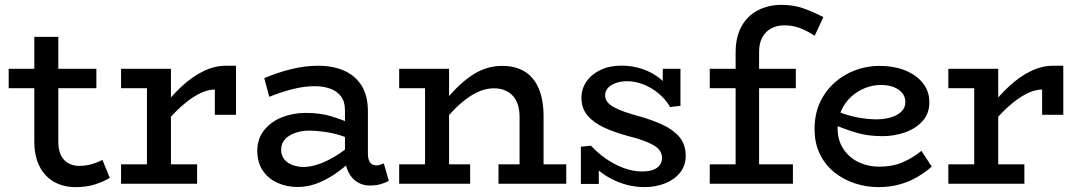

<svg xmlns="http://www.w3.org/2000/svg" viewBox="-20 -753 4427 787"><path d="M289.3 14Q239.6 14 201.2 -7.8Q162.9 -29.6 141.8 -71.6Q120.6 -113.5 120.6 -174.2V-602H219V-172.9Q219 -137.7 230.3 -115.7Q241.6 -93.6 261.1 -83.4Q280.6 -73.1 304.1 -73.1Q332.2 -73.1 355.9 -80Q379.5 -86.9 400 -97.5L429.9 -23.9Q405.2 -8.9 370.4 2.5Q335.5 14 289.3 14ZM15.6 -391.6V-471H375V-391.6Z M648.6 -236.3V-313.9Q685.8 -363.4 727.8 -401.6Q769.7 -439.9 814.7 -461.7Q859.8 -483.5 905.3 -483.5H947.4V-282.4H860.6V-385.9Q829.6 -386 794.7 -367.8Q759.8 -349.6 722.8 -316.5Q685.7 -283.5 648.6 -236.3ZM476.2 0V-79.4H787.9V0ZM582.3 -22V-471H680.7V-22ZM476.2 -391.6V-471H675.2V-391.6Z M1496 7.5Q1467.1 7.5 1444 -6.9Q1420.9 -21.3 1407.4 -49Q1394 -76.6 1394 -116.2V-300.9Q1394 -337.2 1377.2 -358.8Q1360.5 -380.4 1332.5 -390Q1304.6 -399.7 1271 -399.7Q1226.2 -399.7 1179.1 -387.6Q1131.9 -375.6 1083.7 -356.2L1063.2 -432.8Q1116.9 -455.5 1173.2 -469.5Q1229.5 -483.5 1283.1 -483.5Q1346.7 -483.5 1392.8 -462.3Q1438.9 -441.1 1463.4 -399.9Q1488 -358.6 1488 -297V-123.9Q1488 -98.5 1497.1 -86.8Q1506.1 -75.1 1522 -75.1Q1531.3 -75.1 1539.4 -78Q1547.5 -80.8 1553.3 -83.2L1573.7 -11.7Q1563 -5.2 1542.6 1.2Q1522.2 7.5 1496 7.5ZM1200 13.5Q1156.1 13.5 1118.2 -3.2Q1080.4 -19.9 1057.5 -53.2Q1034.6 -86.5 1034.6 -135.8Q1035.1 -185.8 1063.4 -220.3Q1091.6 -254.9 1136.7 -272.6Q1181.7 -290.2 1232.7 -290.2Q1292 -290.2 1336.2 -276.8Q1380.5 -263.4 1427.1 -243.1V-178.6Q1373.7 -201.9 1330.1 -209.4Q1286.5 -217 1249.7 -217.5Q1219.2 -217.9 1192.5 -209.1Q1165.7 -200.3 1149.1 -183.1Q1132.4 -166 1132.4 -139.1Q1132.4 -115.9 1145.3 -100Q1158.2 -84.1 1179.5 -76.4Q1200.8 -68.6 1224.7 -68.6Q1251.2 -68.6 1283.9 -79.4Q1316.7 -90.2 1353.3 -112.1Q1390 -134 1427.1 -166.8L1425.4 -99Q1390.5 -65.4 1353.1 -39.9Q1315.7 -14.5 1277.5 -0.5Q1239.3 13.5 1200 13.5Z M2109.7 0V-273.9Q2109.7 -301 2103 -322.6Q2096.3 -344.3 2082.8 -359.5Q2069.3 -374.7 2049.6 -382.8Q2030 -391 2004 -391Q1976.8 -391 1949.2 -380.3Q1921.6 -369.6 1893.8 -349.3Q1865.9 -329.1 1838.4 -300.4Q1810.9 -271.8 1783.5 -235.8V-315.7Q1814.9 -355 1845.2 -385.9Q1875.5 -416.8 1906.2 -438.7Q1936.8 -460.5 1969.4 -471.8Q2002 -483 2038.5 -483Q2078.5 -483 2110.1 -470.3Q2141.7 -457.6 2163.3 -431.7Q2185 -405.8 2196.5 -367.3Q2208.1 -328.7 2208.1 -276.6V0ZM1616.2 0V-79.4H1907.1V0ZM1722.3 0V-471H1820.7V0ZM1616.2 -391.6V-471H1800.4V-391.6ZM2023.3 0V-79.4H2301.1V0Z M2621.3 13.9Q2586.3 13.9 2552 5.3Q2517.8 -3.4 2486.6 -19.6Q2455.4 -35.9 2430 -57.5Q2404.5 -79.1 2387.1 -105.9L2434.4 -104.7V0.9H2361V-151.7L2402.4 -155.7Q2426.5 -129 2460.7 -104.7Q2494.8 -80.3 2534.1 -65.2Q2573.5 -50.1 2611.9 -50.1Q2637.3 -50.1 2655.4 -56.2Q2673.5 -62.4 2683.5 -75.2Q2693.5 -88.1 2693.5 -105.7Q2693.5 -122.3 2684.7 -135.2Q2675.9 -148.1 2658 -158.3Q2640.2 -168.5 2613.4 -178Q2586.7 -187.5 2550.9 -196.4Q2496.3 -211.3 2454.1 -231.1Q2411.9 -251 2387.6 -280.4Q2363.3 -309.7 2363.3 -351.7Q2363.3 -388.6 2383.7 -418.5Q2404.2 -448.3 2441.2 -466.1Q2478.1 -484 2528 -484Q2573.2 -484 2614.4 -469.7Q2655.5 -455.5 2687.6 -429.3Q2719.6 -403 2738.4 -367.1L2696.7 -368.4V-471H2769.2V-319.2L2726.7 -314.4Q2707.7 -347.1 2678.4 -370.9Q2649.1 -394.8 2616.2 -407.4Q2583.2 -420.1 2551.5 -420.1Q2526 -420.1 2505 -412.9Q2484 -405.7 2472.2 -392.8Q2460.4 -379.9 2460.4 -362.3Q2460.4 -346.8 2469.7 -334.9Q2478.9 -323.1 2496.8 -313.4Q2514.7 -303.6 2540.4 -294.6Q2566.2 -285.5 2599.1 -276.6Q2652.9 -261.7 2696.5 -241.4Q2740.1 -221.1 2765.4 -190.8Q2790.7 -160.4 2790.7 -114.2Q2790.7 -74.3 2767.6 -45.5Q2744.6 -16.7 2706.2 -1.4Q2667.9 13.9 2621.3 13.9Z M2995.3 -36.3V-538Q2995.3 -600.8 3019.2 -644.3Q3043 -687.9 3085.8 -710.4Q3128.5 -733 3184.1 -733Q3233.2 -733 3273.4 -718.6Q3313.6 -704.3 3354.8 -682.9L3319.4 -606.5Q3287.3 -627.2 3257.8 -638.2Q3228.4 -649.2 3195.1 -649.2Q3164.6 -649.2 3141.2 -636.5Q3117.8 -623.9 3104.7 -599.9Q3091.5 -575.9 3091.5 -541V-36.3ZM2889.2 0V-79.4H3230.1V0ZM2889.2 -391.6V-471H3242.1V-391.6Z M3580.1 14Q3531.3 14 3484.5 -1.3Q3437.7 -16.5 3400.1 -46.6Q3362.6 -76.6 3340.7 -121.2Q3318.9 -165.7 3318.9 -223.8Q3318.9 -286 3341.4 -333.9Q3364 -381.8 3401.9 -415.1Q3439.8 -448.4 3487.1 -465.7Q3534.4 -483 3584 -483Q3643.7 -483 3689.9 -464.5Q3736 -446 3762.7 -412.4Q3789.4 -378.8 3789.4 -334.1Q3789.4 -287.8 3761.7 -256.9Q3733.9 -226 3690 -210.5Q3646.1 -194.9 3596.9 -194.9Q3536.4 -194.9 3487.8 -209.7Q3439.3 -224.5 3392.6 -244.8L3392.1 -304.5Q3444.9 -281.7 3489.3 -272.8Q3533.6 -263.8 3575.5 -263.8Q3607.6 -264.4 3633.5 -272.4Q3659.4 -280.3 3675.2 -296Q3691 -311.6 3691 -334.1Q3691 -366.3 3663.1 -385.5Q3635.2 -404.7 3590.6 -404.7Q3558.1 -404.7 3526.7 -392.5Q3495.3 -380.2 3469.8 -357.3Q3444.3 -334.3 3428.9 -301.5Q3413.4 -268.8 3413.4 -227.1Q3413.4 -177.8 3437.1 -142.2Q3460.8 -106.7 3499.5 -88.2Q3538.2 -69.8 3583.4 -69.8Q3639.2 -69.8 3681.4 -88.4Q3723.6 -107 3757 -134.7L3799.2 -69.9Q3771.5 -45.7 3738.5 -26.6Q3705.6 -7.5 3666.3 3.2Q3627 14 3580.1 14Z M4039.6 -236.3V-313.9Q4076.8 -363.4 4118.8 -401.6Q4160.7 -439.9 4205.7 -461.7Q4250.8 -483.5 4296.3 -483.5H4338.4V-282.4H4251.6V-385.9Q4220.6 -386 4185.7 -367.8Q4150.8 -349.6 4113.8 -316.5Q4076.7 -283.5 4039.6 -236.3ZM3867.2 0V-79.4H4178.9V0ZM3973.3 -22V-471H4071.7V-22ZM3867.2 -391.6V-471H4066.2V-391.6Z"/></svg>

Font: BioRhyme ExtraBold
Style: Regular
Weight: 800
Designer: Aoife Mooney
Foundry: Aoife Mooney Type
Version: Version 1.600;gftools[0.9.33]